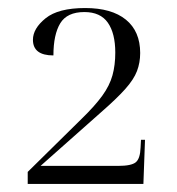

<svg xmlns="http://www.w3.org/2000/svg" viewBox="-20 -845 440 478"><path d="M49 -387V-417L183 -549Q216 -581 234.5 -606.5Q253 -632 260 -657.5Q267 -683 267 -714Q267 -762 248.5 -788.5Q230 -815 190 -815Q147 -815 130 -787Q113 -759 113 -707Q62 -707 62 -746Q62 -774 93.5 -799.5Q125 -825 192 -825Q258 -825 293.5 -796Q329 -767 329 -713Q329 -689 321 -668Q313 -647 291.5 -623Q270 -599 231 -565L81 -432H274Q307 -432 318 -441Q329 -450 330 -478L331 -497H341L337 -387Z"/></svg>

Font: Noto Serif Display Light
Style: Regular
Weight: 300
Designer: Monotype Design Team
Foundry: Monotype Imaging Inc.
Version: Version 2.009